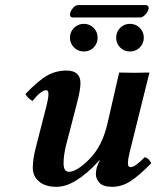

<svg xmlns="http://www.w3.org/2000/svg" viewBox="-20 -719 610 749"><path d="M279.8 -314.9 237.8 -152.8Q228 -113.8 228 -82Q228 -48.8 249 -48.8Q279.8 -48.8 329.3 -98.9Q378.9 -148.9 398.9 -235.8Q429.7 -372.1 444.8 -436Q502.9 -434.1 563 -436L485.8 -125Q479 -97.2 479 -83Q479 -66.9 488.8 -66.9Q506.8 -66.9 544.9 -106Q562 -101.1 569.8 -82Q521 -32.2 487.5 -11.2Q454.1 9.8 417 9.8Q382.8 9.8 368.4 -5.6Q354 -21 354 -39.1Q354 -66.9 369.1 -91.8Q369.6 -92.3 369.6 -93.3Q368.7 -94.2 366.2 -91.8Q272.5 10.3 200.2 9.8Q156.2 9.8 132.1 -11.2Q107.9 -32.2 107.9 -64Q107.9 -98.1 119.1 -141.1L162.1 -309.1Q168.9 -335.9 168.9 -351.1Q168.9 -367.2 161.1 -367.2Q140.1 -367.2 106.9 -325.2Q89.8 -334 79.1 -352.1Q129.9 -405.3 164.6 -424.6Q199.2 -443.8 238.8 -443.8Q293.9 -443.8 293.9 -395Q293.9 -368.2 279.8 -314.9ZM268.6 -533.9Q252.9 -549.8 252.9 -572Q252.9 -594.2 268.6 -610.1Q284.2 -626 307.1 -626Q330.1 -626 345.5 -610.1Q360.8 -594.2 360.8 -572Q360.8 -549.8 345.5 -533.9Q330.1 -518.1 307.1 -518.1Q284.2 -518.1 268.6 -533.9ZM448.5 -533.9Q433.1 -549.8 433.1 -572Q433.1 -594.2 448.5 -610.1Q463.9 -626 486.8 -626Q509.8 -626 525.4 -610.1Q541 -594.2 541 -572Q541 -549.8 525.4 -533.9Q509.8 -518.1 486.8 -518.1Q463.9 -518.1 448.5 -533.9ZM527.8 -650.9H263.2Q253.4 -650.9 252.9 -663.1Q252.9 -666 253.9 -668Q255.9 -677.7 265.4 -688.5Q274.9 -699.2 284.2 -699.2H547.9Q560.1 -699.2 560.1 -687Q560.1 -685.1 559.1 -683.1Q557.1 -673.3 546.9 -662.1Q536.6 -650.9 527.8 -650.9Z"/></svg>

Font: Linux Libertine O
Style: Semibold Italic
Weight: 600
Italic angle: -11.5°
Designer: Philipp H. Poll
Foundry: Philipp H. Poll
Version: Version 5.1.2